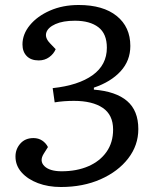

<svg xmlns="http://www.w3.org/2000/svg" viewBox="-20 -735 620 769"><path d="M502 -551Q502 -492 463 -449.5Q424 -407 356 -384V-376Q444 -369 489 -330.5Q534 -292 534 -218Q534 -153 493.5 -100.5Q453 -48 383 -17Q313 14 224 14Q173 14 132 -1.5Q91 -17 66.5 -44.5Q42 -72 42 -108Q42 -138 61.5 -160Q81 -182 114 -182Q134 -182 149 -172Q164 -162 172 -146L155 -119Q137 -90 158 -69.5Q179 -49 227 -49Q287 -49 333.5 -69Q380 -89 406.5 -126.5Q433 -164 433 -216Q433 -275 391.5 -303Q350 -331 276 -331Q256 -331 236 -329.5Q216 -328 199 -325L191 -382Q294 -393 351 -434Q408 -475 408 -544Q408 -600 374 -626Q340 -652 280 -652Q232 -652 202 -638.5Q172 -625 165.5 -604.5Q159 -584 180 -562L203 -538Q195 -519 177 -506Q159 -493 135 -493Q104 -493 87 -510.5Q70 -528 70 -557Q70 -598 99.5 -634Q129 -670 180 -692.5Q231 -715 295 -715Q393 -715 447.5 -671Q502 -627 502 -551Z"/></svg>

Font: Literata 7pt
Style: Italic
Weight: 400
Italic angle: -2°
Designer: Latin by Veronika Burian and Jose Scaglione. Greek by Irene Vlachou. Cyrillic by Vera Evstafieva
Foundry: TypeTogether
Version: Version 3.002